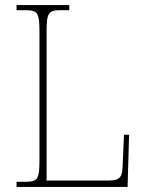

<svg xmlns="http://www.w3.org/2000/svg" viewBox="-20 -734 574 754"><path d="M45 0H481L487 -205H467L462 -94C461 -39 455 -25 403 -25H163V-606C163 -683 169 -694 219 -694H252V-714H45V-694H79C129 -694 135 -683 135 -606V-108C135 -31 129 -20 79 -20H45Z"/></svg>

Font: Noto Serif Thai SemiCondensed Thin
Style: Regular
Weight: 100
Width: 4
Designer: Monotype Design Team
Foundry: Monotype Imaging Inc.
Version: Version 2.002